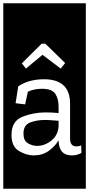

<svg xmlns="http://www.w3.org/2000/svg" viewBox="-32 -937 543 1170"><path d="M-12 213V-917H491V213ZM338 -519 365 -553 244 -671H222L101 -551L126 -519L227 -603ZM79 -411 63 -308 121 -301 138 -378Q175 -396 224 -396Q284 -396 304.5 -366Q325 -336 325 -288V-248Q307 -250 286.5 -251Q266 -252 246 -252Q171 -252 104.5 -225.5Q38 -199 38 -115Q38 -44 83.5 -17Q129 10 173 10Q227 10 265.5 -18Q304 -46 325 -82V-80Q327 10 406 10Q437 10 464 -5L463 -51Q450 -45 433 -45Q395 -45 395 -93V-305Q395 -454 236 -454Q192 -454 153 -444Q114 -434 79 -411ZM325 -167Q321 -112 280.5 -80Q240 -48 194 -48Q165 -48 138 -64Q111 -80 111 -123Q111 -175 151.5 -190.5Q192 -206 242 -206Q264 -206 285 -204Q306 -202 325 -201Z"/></svg>

Font: Zilla Slab Highlight Regular
Style: Regular
Weight: 400
Designer: Typotheque Type Foundry
Foundry: Typotheque type foundry
Version: Version 1.1; 2017; ttfautohint (v1.6)